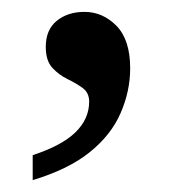

<svg xmlns="http://www.w3.org/2000/svg" viewBox="-20 -149 295 323"><path d="M35 154V112Q84 96 107 73.5Q130 51 130 22Q130 7 119 -1Q108 -9 93.5 -16Q79 -23 68 -35Q57 -47 57 -70Q57 -99 75.5 -114Q94 -129 122 -129Q153 -129 176 -105.5Q199 -82 199 -34Q199 4 183 41Q167 78 131 107Q95 136 35 154Z"/></svg>

Font: Noto Serif Malayalam
Style: Regular
Weight: 400
Designer: Indian type Foundry, Jelle Bosma, Monotype Design Team
Foundry: Monotype Imaging Inc.
Version: Version 2.103